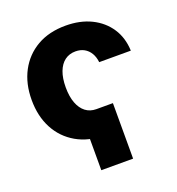

<svg xmlns="http://www.w3.org/2000/svg" viewBox="-129 -649 843 914"><g transform="rotate(-20 293.0 -191.5)"><path d="M390.1 -120.6V160.6H229V-120.6ZM303.7 10.7Q219.7 10.7 158.7 -24.4Q97.7 -59.6 64.7 -121.8Q31.7 -184.1 31.7 -266.6Q31.7 -349.1 64.9 -411.6Q98.1 -474.1 158.9 -509.3Q219.7 -544.4 303.7 -544.4Q377.4 -544.4 433.1 -517.1Q488.8 -489.7 521 -440.9Q553.2 -392.1 555.7 -326.2H395.5Q392.6 -353 380.9 -372.6Q369.1 -392.1 350.3 -402.6Q331.5 -413.1 306.2 -413.1Q274.9 -413.1 252.2 -396.2Q229.5 -379.4 217 -346.7Q204.6 -314 204.6 -267.6Q204.6 -221.2 217 -188.2Q229.5 -155.3 252.2 -137.9Q274.9 -120.6 306.2 -120.6Z"/></g></svg>

Font: Inter 20pt ExtraBold
Style: Regular
Weight: 800
Version: Version 4.001;git-66647c0bb